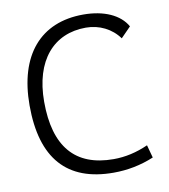

<svg xmlns="http://www.w3.org/2000/svg" viewBox="-81 -772 747 850"><g transform="rotate(-10 293.0 -346.5)"><path d="M361.8 9.8C424.3 9.8 484.9 -2 543.5 -26.4L527.8 -84C476.1 -61 425.3 -49.3 372.1 -49.3C199.7 -49.3 112.8 -150.4 112.8 -352.5C112.8 -538.6 206.5 -644 351.1 -644C411.6 -644 466.3 -616.7 500 -569.8L544.9 -615.7C513.7 -671.4 442.4 -703.1 350.1 -703.1C156.7 -703.1 46.4 -573.2 46.4 -347.7C46.4 -109.4 152.3 9.8 361.8 9.8Z"/></g></svg>

Font: Cascadia Code PL Light
Style: Regular
Weight: 300
Monospace: yes
Designer: Aaron Bell
Foundry: Saja Typeworks
Version: Version 2404.023